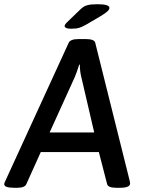

<svg xmlns="http://www.w3.org/2000/svg" viewBox="-37 -887 670 909"><path d="M-17 -15Q-17 -22 -11 -32L288 -684Q296 -702 334 -702H370Q410 -702 414 -684L577 -31L579 -19Q579 2 532 2H513Q474 2 470 -16L431 -167H156L88 -16Q81 2 45 2H30Q-17 2 -17 -15ZM409 -260 348 -522Q341 -549 341 -581H338Q325 -540 317 -522L198 -260ZM269 -763Q269 -772 283 -784L343 -842Q358 -857 375 -862Q392 -867 424 -867Q481 -867 481 -850Q481 -842 472 -833.5Q463 -825 440 -811L372 -771Q351 -759 337 -755Q323 -751 298 -751Q284 -751 276.5 -754.5Q269 -758 269 -763Z"/></svg>

Font: Asap-MediumItalic
Style: Italic
Weight: 500
Italic angle: -6°
Designer: Pablo Cosgaya
Foundry: Omnibus-Type
Version: Version 2.000; ttfautohint (v1.8)